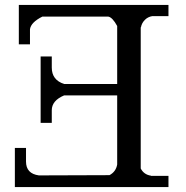

<svg xmlns="http://www.w3.org/2000/svg" viewBox="-20 -755 750 775"><path d="M239 -416Q189 -432 189 -482V-527H144V-259H189V-310Q189 -349 239 -370H453V-91Q448 -62 422 -48L137 -47Q85 -54 85 -103V-158H40V0H660V-45H589V-46Q561 -50 548 -75V-645H549Q552 -662 565 -675Q577 -687 595 -690H660V-735H56V-576H101V-637Q105 -665 151 -688H417Q434 -685 453 -650V-416Q239 -416 239 -416Z"/></svg>

Font: Sawarabi Mincho
Style: Regular
Weight: 400
Version: Version 1.082; ttfautohint (v1.8.4.7-5d5b)